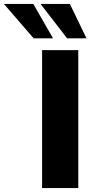

<svg xmlns="http://www.w3.org/2000/svg" viewBox="-150 -961 485 981"><path d="M65 0V-705H250V0ZM193 -765 57 -941H207L292 -765ZM22 -765 -130 -941H20L121 -765Z"/></svg>

Font: Mulish Black
Style: Regular
Weight: 900
Designer: Vernon Adams
Foundry: Vernon Adams
Version: Version 3.603; ttfautohint (v1.8.3)